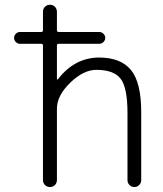

<svg xmlns="http://www.w3.org/2000/svg" viewBox="-20 -793 672 792"><path d="M62.5 -612.3Q52.7 -612.3 45.4 -619.6Q38.1 -627 38.1 -636.7Q38.1 -646.5 45.4 -653.8Q52.7 -661.1 62.5 -661.1H150.4Q157.2 -661.1 157.2 -668V-744.1Q157.2 -756.8 165.5 -765.1Q173.8 -773.4 186 -773.4Q198.2 -773.4 206.5 -765.1Q214.8 -756.8 214.8 -744.1V-668Q214.8 -661.1 222.7 -661.1H389.6Q399.4 -661.1 406.7 -653.8Q414.1 -646.5 414.1 -636.7Q414.1 -627 406.7 -619.6Q399.4 -612.3 389.6 -612.3H222.7Q214.8 -612.3 214.8 -605.5V-466.8Q214.8 -465.8 216.3 -465.3Q217.8 -464.8 218.8 -465.8Q287.1 -554.7 387.7 -555.7Q478.5 -555.7 520.5 -503.9Q562.5 -452.1 562.5 -332V-49.8Q562.5 -38.1 554.2 -29.8Q545.9 -21.5 534.2 -21.5Q522.5 -21.5 514.2 -29.8Q505.9 -38.1 505.9 -49.8V-326.2Q505.9 -432.6 477.1 -468.8Q448.2 -504.9 377.9 -504.9Q324.2 -504.9 269.5 -451.7Q214.8 -398.4 214.8 -344.7V-50.8Q214.8 -38.1 206.5 -29.8Q198.2 -21.5 186 -21.5Q173.8 -21.5 165.5 -29.8Q157.2 -38.1 157.2 -50.8V-605.5Q157.2 -612.3 150.4 -612.3Z"/></svg>

Font: Gen Jyuu Gothic P Light
Style: Regular
Weight: 200
Designer: [Source Han Sans]
Ryoko NISHIZUKA  (kana & ideographs); Paul D. Hunt (Latin, Greek & Cyrillic); Wenlong ZHANG  (bopomofo
Version: Version 1.002.20150607